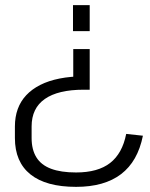

<svg xmlns="http://www.w3.org/2000/svg" viewBox="-20 -560 583 747"><path d="M38 -68Q38 -105 49 -135.5Q60 -166 82 -189.5Q104 -213 136.5 -229.5Q169 -246 212 -254.5Q255 -263 306 -263L265 -236V-369H329V-211H306Q206 -211 154.5 -175Q103 -139 103 -68V-23Q103 22 121.5 52Q140 82 178.5 96.5Q217 111 276 111Q361 111 408.5 74Q456 37 471 -39L536 -32Q516 68 451 117.5Q386 167 276 167Q159 167 98.5 118.5Q38 70 38 -23ZM264 -439V-540H329V-439Z"/></svg>

Font: Pathway Extreme 8pt Thin 12pt ExtraLight
Style: Regular
Weight: 250
Version: Version 1.001;gftools[0.9.26]